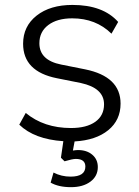

<svg xmlns="http://www.w3.org/2000/svg" viewBox="-20 -568 568 783"><path d="M269.5 195.3Q218.8 195.3 186.5 176.8L198.2 135.7Q230.5 152.3 267.6 152.3Q328.1 152.3 328.1 111.3Q328.1 80.1 289.1 80.1Q275.4 80.1 243.2 89.8L228.5 75.2L238.3 7.8Q120.1 0 58.6 -59.6L85 -107.4Q159.2 -45.9 269.5 -45.9Q333 -45.9 368.7 -71.3Q404.3 -96.7 404.3 -142.6Q404.3 -209 309.6 -229.5L211.9 -249Q74.2 -276.4 74.2 -389.6Q74.2 -460.9 129.4 -504.4Q184.6 -547.9 275.4 -547.9Q400.4 -547.9 461.9 -478.5L434.6 -430.7Q371.1 -493.2 274.4 -493.2Q212.9 -493.2 176.8 -465.8Q140.6 -438.5 140.6 -391.6Q140.6 -322.3 229.5 -304.7L327.1 -285.2Q471.7 -255.9 471.7 -145.5Q471.7 -78.1 421.4 -37.1Q371.1 3.9 284.2 8.8L277.3 45.9Q291 43.9 297.9 43.9Q334 43.9 356.4 63Q378.9 82 378.9 113.3Q378.9 150.4 348.6 172.9Q318.4 195.3 269.5 195.3Z"/></svg>

Font: Min Sans Light
Style: Regular
Weight: 300
Designer: Jinseong-Kim, NotoSansCJK, Nunito
Foundry: Jinseong-Kim
Version: Version 1.400;Glyphs 3.1.2 (3151)